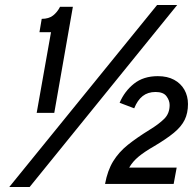

<svg xmlns="http://www.w3.org/2000/svg" viewBox="-20 -732 768 764"><path d="M126 -283 183 -604H137L146 -657Q174 -657 191 -670.2Q208 -683.5 219 -705H270L196 -283ZM17 12 605 -712H685L98 12ZM398 0Q408 -54 430.5 -90.5Q453 -127 489 -155.8Q525 -184.5 576 -216Q612 -238 633.5 -259.2Q655 -280.5 655 -314Q655 -332 642.5 -349Q630 -366 599 -366Q568.5 -366 547.8 -349.8Q527 -333.5 514 -301L456 -323Q475.5 -369 513.2 -399Q551 -429 608 -429Q646 -429 672.8 -414.5Q699.5 -400 713.8 -374.8Q728 -349.5 728 -318Q728 -282 714.8 -255Q701.5 -228 671.8 -203.5Q642 -179 593 -150Q555.5 -128.5 532 -109.2Q508.5 -90 494 -65H683L671 0Z"/></svg>

Font: Overpass
Style: Italic
Weight: 400
Italic angle: -10°
Designer: Delve Withrington, Dave Bailey, Thomas Jockin
Foundry: Delve Fonts LLC
Version: Version 4.000